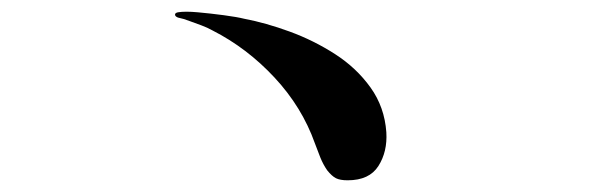

<svg xmlns="http://www.w3.org/2000/svg" viewBox="-20 -502 1040 328"><path d="M640 -276Q642 -243 626.5 -218.5Q611 -194 574 -194Q561 -194 554 -197.5Q547 -201 539 -211Q532 -221 527 -233.5Q522 -246 518 -257Q496 -319 449 -369.5Q402 -420 343 -450Q334 -455 324.5 -458.5Q315 -462 304 -466Q299 -468 294 -469.5Q289 -471 284 -472Q279 -474 279 -477Q279 -480 284 -481Q296 -483 318 -481Q340 -479 362.5 -476Q385 -473 397 -470Q434 -463 475 -448Q516 -433 552.5 -409.5Q589 -386 613 -352.5Q637 -319 640 -276Z"/></svg>

Font: Kaisei Tokumin
Style: Regular
Weight: 400
Designer: Font-Kai, 金井和夫
Foundry: KAZUO KANAI
Version: Version 5.003